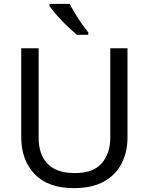

<svg xmlns="http://www.w3.org/2000/svg" viewBox="-20 -964 771 994"><path d="M640 -252Q640 -178 610 -118.5Q580 -59 518.5 -24.5Q457 10 362 10Q229 10 159.5 -62.5Q90 -135 90 -254V-714H180V-251Q180 -164 226.5 -116Q273 -68 367 -68Q464 -68 507.5 -119.5Q551 -171 551 -252V-714H640ZM341 -944Q352 -922 368.5 -894.5Q385 -867 403.5 -841Q422 -815 437 -796V-784H378Q361 -798 340 -817.5Q319 -837 298.5 -858.5Q278 -880 261.5 -900Q245 -920 236 -934V-944Z"/></svg>

Font: Noto Sans Adlam Unjoined
Style: Regular
Weight: 400
Designer: Mark Jamra, Neil Patel
Foundry: JamraPatel LLC
Version: Version 3.001